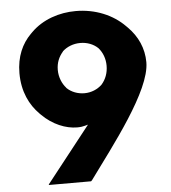

<svg xmlns="http://www.w3.org/2000/svg" viewBox="-57 -894 843 948"><g transform="rotate(-5 364.5 -420.0)"><path d="M449 -469 448 -468C427 -448 396 -434 362 -434C328 -434 297 -446 274 -468V-469C254 -491 240 -524 240 -560C240 -595 252 -624 273 -648V-649C295 -670 327 -683 362 -683C396 -683 427 -671 449 -650L450 -649C470 -626 482 -595 482 -560C482 -524 470 -493 449 -469ZM361 -3C477 -163 679 -418 679 -560C679 -629 651 -690 603 -738L595 -746C537 -805 451 -842 353 -842C272 -842 189 -815 131 -757L130 -756L123 -749C79 -705 50 -643 50 -560C50 -469 84 -401 131 -354L138 -347C190 -295 255 -269 311 -269C327 -269 340 -271 350 -274L365 -278L146 0L148 2H356Z"/></g></svg>

Font: Hussar Woodtype
Style: Bd
Weight: 900
Foundry: Cannot Into Space Fonts
Version: Version 1.07